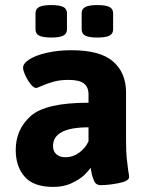

<svg xmlns="http://www.w3.org/2000/svg" viewBox="-20 -729 585 757"><path d="M42 -138Q42 -218 100.5 -271Q159 -324 329 -324V-357Q329 -386 310.5 -400Q292 -414 251 -414Q217 -414 191.5 -407Q166 -400 146 -391Q126 -382 123 -382Q113 -382 101 -397Q89 -412 80 -431.5Q71 -451 71 -462Q71 -479 96 -495Q121 -511 165 -521Q209 -531 262 -531Q375 -531 426 -486.5Q477 -442 477 -364V-176Q477 -130 479.5 -106Q482 -82 486 -53Q489 -40 489 -31Q489 -15 448.5 -7Q408 1 377 1Q359 1 352 -13.5Q345 -28 341.5 -45Q338 -62 337 -68Q331 -57 313 -39.5Q295 -22 263 -7Q231 8 190 8Q113 8 77.5 -32Q42 -72 42 -138ZM329 -172V-227Q189 -227 189 -153Q189 -133 202 -121Q215 -109 239 -109Q267 -109 292 -127Q317 -145 329 -172ZM120 -613V-677Q120 -694 134.5 -701.5Q149 -709 182 -709Q215 -709 229.5 -701.5Q244 -694 244 -677V-613Q244 -596 229.5 -588.5Q215 -581 182 -581Q149 -581 134.5 -588.5Q120 -596 120 -613ZM302 -613V-677Q302 -694 316.5 -701.5Q331 -709 364 -709Q397 -709 411.5 -701.5Q426 -694 426 -677V-613Q426 -596 411.5 -588.5Q397 -581 364 -581Q331 -581 316.5 -588.5Q302 -596 302 -613Z"/></svg>

Font: Asap-Bold
Style: Bold
Weight: 700
Designer: Pablo Cosgaya
Foundry: Omnibus-Type
Version: Version 2.000; ttfautohint (v1.8)